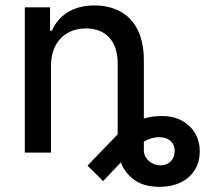

<svg xmlns="http://www.w3.org/2000/svg" viewBox="-20 -573 812 721"><path d="M421.9 -27.3C421.9 26.6 443.9 76.7 490.4 106.5C513.5 121.1 543 128.6 578.8 128.6C641 128.6 687.1 104.8 711.6 65C724.1 44.7 730.1 21.7 730.1 -4.6C730.1 -57.5 703.8 -98.4 661.6 -120.7C640.3 -131.7 616.1 -137.4 589.1 -137.4C529.1 -137.8 465.2 -116.5 412.6 -58.9L308.6 49L367.2 106.9L463.4 5.7C495.7 -30.2 535.2 -57.9 578.1 -57.9C612.6 -57.9 636 -38.7 636 -6C636 25.2 615.1 47.9 582.7 47.9C549 47.9 520.2 22.7 520.2 -8.5V-51.5H421.9ZM171.5 -325.3C171.5 -385.3 195.7 -427.9 235.4 -449.9C255 -460.9 277.7 -466.3 302.9 -466.3C377.1 -466.3 421.9 -418 421.9 -336.6V0H520.2V-346.9C520.2 -437.9 487.9 -498.6 432.5 -529.5C404.5 -544.7 372.2 -552.6 334.9 -552.6C252.8 -552.6 200.3 -514.9 174.7 -457.7H168V-545.5H73.2V0H171.5Z"/></svg>

Font: Inter 465
Style: Regular
Weight: 400
Designer: Rasmus Andersson
Foundry: rsms
Version: Version 3.019;Glyphs 3.1.2 (3151)